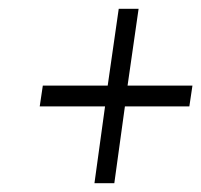

<svg xmlns="http://www.w3.org/2000/svg" viewBox="-20 -495 456 435"><path d="M269 -301H416L409 -254H263L239 -80H194L218 -254H70L77 -301H224L249 -475H294Z"/></svg>

Font: Arsenal
Style: Italic
Weight: 400
Italic angle: -9.10001°
Designer: Andrij Shevchenko
Foundry: Stairsfor
Version: Version 2.001;PS 002.001;hotconv 1.0.88;makeotf.lib2.5.64775